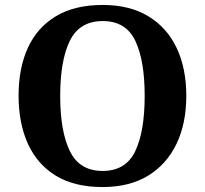

<svg xmlns="http://www.w3.org/2000/svg" viewBox="-20 -745 827 775"><path d="M394 10Q280 10 205 -36Q130 -82 92.5 -165Q55 -248 55 -359Q55 -470 92.5 -552Q130 -634 205.5 -679.5Q281 -725 395 -725Q503 -725 578.5 -679.5Q654 -634 693 -551.5Q732 -469 732 -358Q732 -247 692.5 -164.5Q653 -82 578 -36Q503 10 394 10ZM394 -55Q488 -55 526 -135Q564 -215 564 -358Q564 -501 526 -580.5Q488 -660 395 -660Q301 -660 262 -580.5Q223 -501 223 -358Q223 -215 262 -135Q301 -55 394 -55Z"/></svg>

Font: Noto Serif Tamil
Style: Bold Italic
Weight: 700
Italic angle: -12°
Designer: Indian Type Foundry, Tom Grace, and the Monotype Design Team
Foundry: Monotype Imaging Inc.
Version: Version 2.003; ttfautohint (v1.8.4.7-5d5b)